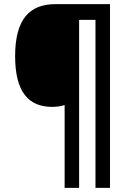

<svg xmlns="http://www.w3.org/2000/svg" viewBox="-20 -780 636 927"><path d="M511 127V-760H248C126 -760 53 -691 53 -509C53 -333 120 -264 232 -264C254 -264 275 -267 292 -273V127H362V-684H441V127Z"/></svg>

Font: Noto Sans Arabic SemCond SemBd
Style: Regular
Weight: 600
Width: 4
Designer: Monotype Design Team, Nadine Chahine, Nizar Qandah and Khaled Hosny
Foundry: Monotype Imaging Inc.
Version: Version 2.012